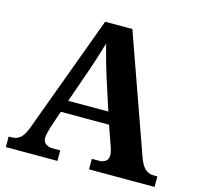

<svg xmlns="http://www.w3.org/2000/svg" viewBox="-104 -824 961 934"><g transform="rotate(15 376.5 -357.0)"><path d="M4 0V-53H16Q34 -53 48 -59Q62 -65 73.5 -80.5Q85 -96 96 -126L313 -714H450L659 -125Q669 -97 680.5 -81.5Q692 -66 705.5 -59.5Q719 -53 735 -53H753V0H423V-53H462Q477 -53 491 -62Q505 -71 505 -92Q505 -100 503.5 -108Q502 -116 500 -123Q498 -130 496 -135L461 -235H218L189 -149Q187 -141 184 -131Q181 -121 179 -110.5Q177 -100 177 -92Q177 -73 191 -63Q205 -53 222 -53H264V0ZM239 -296H441L388 -460Q381 -483 373 -509.5Q365 -536 358 -563Q351 -590 345 -613Q339 -592 331 -566Q323 -540 314.5 -514Q306 -488 298 -465Z"/></g></svg>

Font: Noto Serif Tamil
Style: Bold
Weight: 700
Designer: Indian Type Foundry, Tom Grace, and the Monotype Design Team
Foundry: Monotype Imaging Inc.
Version: Version 2.003